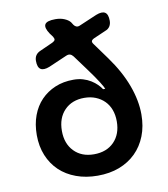

<svg xmlns="http://www.w3.org/2000/svg" viewBox="-83 -800 765 875"><g transform="rotate(-10 300.0 -362.0)"><path d="M200 -627Q210 -632 212 -637.5Q214 -643 208 -653L196 -669Q175 -700 183.5 -715Q192 -730 232 -730Q255 -730 273 -722.5Q291 -715 300 -704L309 -690Q314 -683 321 -680.5Q328 -678 337 -682L419 -717Q447 -728 461 -719Q475 -710 475 -680Q475 -665 468 -654Q461 -643 447 -638L392 -614Q381 -609 379 -603Q377 -597 384 -588L439 -512Q491 -440 517 -369.5Q543 -299 543 -235Q543 -180 525.5 -135.5Q508 -91 476 -59.5Q444 -28 399.5 -11Q355 6 299 6Q245 6 200 -10.5Q155 -27 123.5 -57Q92 -87 74.5 -129.5Q57 -172 57 -224Q57 -274 72 -314.5Q87 -355 114.5 -383.5Q142 -412 180 -428Q218 -444 265 -444Q289 -444 309 -438Q329 -432 345 -422Q361 -412 372.5 -400.5Q384 -389 391 -378H401Q399 -385 382.5 -411.5Q366 -438 332 -484L285 -548Q278 -557 270 -559.5Q262 -562 251 -557L168 -521Q140 -510 126 -519Q112 -528 112 -558Q112 -573 119 -583.5Q126 -594 140 -600ZM299 -93Q358 -93 392.5 -128.5Q427 -164 427 -223Q427 -253 418 -277Q409 -301 392 -318Q375 -335 351.5 -344.5Q328 -354 299 -354Q242 -354 207.5 -318.5Q173 -283 173 -223Q173 -164 207.5 -128.5Q242 -93 299 -93Z"/></g></svg>

Font: Maple Mono NL SemiBold
Style: Regular
Weight: 600
Monospace: yes
Designer: subframe7536
Version: Version 7.000